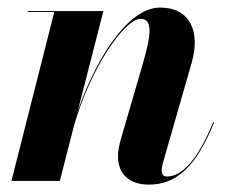

<svg xmlns="http://www.w3.org/2000/svg" viewBox="-20 -490 619 520"><path d="M127 -457.5 11 0H142L180.5 -150C226 -308.5 318.5 -439 360.5 -439C394.5 -439 389.5 -395.5 367 -318L307 -112C303.5 -99.5 299.5 -82.5 299.5 -67.5C299.5 -19.5 329 10 383.5 10C457.5 10 511 -38 560 -158.5L557.5 -159.5C517 -60 474 -12 432.5 -12C421.5 -12 418 -18 418 -29C418 -34 419.5 -42.5 421 -48L499 -319.5C523.5 -404.5 495 -469.5 413.5 -469.5C322 -469.5 235 -318.5 190.5 -189L260 -460H55V-457.5Z"/></svg>

Font: Bodoni* 72pt
Style: Bold Italic
Weight: 700
Italic angle: -13°
Version: Version 2.3